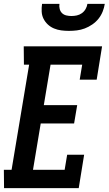

<svg xmlns="http://www.w3.org/2000/svg" viewBox="-41 -975 563 995"><path d="M-20 0 -21 -95H19L110 -640H83L82 -735H488L460 -562H372L385 -640H221L186 -430H359L343 -335H170L130 -95H294L307 -173H395L367 0ZM316 -815Q296 -815 276.5 -817.5Q257 -820 239 -827.5Q221 -835 207 -848Q193 -861 184.5 -878Q176 -895 175 -915Q174 -935 177 -955H267Q265 -941 268.5 -928Q272 -915 281 -906.5Q290 -898 303 -895Q316 -892 329 -892Q343 -892 357 -895Q371 -898 383 -906.5Q395 -915 402.5 -928Q410 -941 412 -955H502Q499 -935 491 -915Q483 -895 469.5 -878Q456 -861 437 -848Q418 -835 398 -827.5Q378 -820 357.5 -817.5Q337 -815 316 -815Z"/></svg>

Font: Iosevka QP
Style: Bold Italic
Weight: 700
Italic angle: -9°
Designer: Belleve Invis
Foundry: Belleve Invis
Version: Version 20.0.0; ttfautohint (v1.8.4)